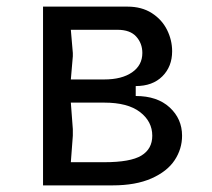

<svg xmlns="http://www.w3.org/2000/svg" viewBox="-20 -560 640 580"><path d="M110 -540H365Q408 -540 438.5 -520.5Q469 -501 484.5 -470Q500 -439 500 -405Q500 -359 470.5 -329.5Q441 -300 390 -300V-270Q455 -270 492.5 -235.5Q530 -201 530 -150Q530 -110 507.5 -76Q485 -42 437.5 -21Q390 0 320 0H110ZM295 -70Q374 -70 407 -90Q440 -110 440 -150Q440 -193 403 -221.5Q366 -250 295 -250H194L200 -170V-150L194 -70ZM295 -320Q348 -320 379 -341.5Q410 -363 410 -400Q410 -429 391.5 -449.5Q373 -470 335 -470H194L200 -400V-390L194 -320Z"/></svg>

Font: Sligoil Micro
Style: Regular
Weight: 400
Designer: Ariel Martín Pérez
Foundry: Igor Stepanchenko
Version: Version 1.001